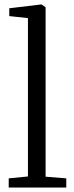

<svg xmlns="http://www.w3.org/2000/svg" viewBox="-20 -839 333 859"><path d="M105 -49.5V-758L21.5 -767V-802L163.5 -819H166L184 -806.5V-48.5L276.5 -41V0H19V-41Z"/></svg>

Font: Merriweather 28pt Light
Style: Regular
Weight: 300
Version: Version 2.100